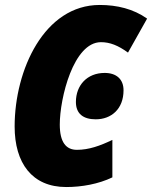

<svg xmlns="http://www.w3.org/2000/svg" viewBox="-20 -744 613 774"><path d="M247 10C309 10 377 -2 433 -29V-180C383 -156 338 -140 290 -140C246 -140 221 -171 221 -242C221 -348 276 -574 387 -574C423 -574 456 -561 496 -532L573 -669C518 -708 452 -724 382 -724C159 -724 39 -463 39 -234C39 -87 109 10 247 10ZM366 -263C428 -263 478 -304 478 -380C478 -425 449 -450 402 -450C331 -450 286 -400 286 -333C286 -286 315 -263 366 -263Z"/></svg>

Font: Noto Sans Condensed Black
Style: Italic
Weight: 900
Width: 3
Italic angle: -12°
Designer: Monotype Design Team
Foundry: Monotype Imaging Inc.
Version: Version 2.013